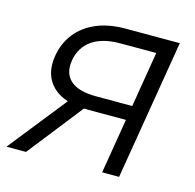

<svg xmlns="http://www.w3.org/2000/svg" viewBox="-104 -623 721 710"><g transform="rotate(15 256.0 -268.0)"><path d="M411.1 0H346.2L425.3 -478H287.6Q219.2 -478 179.7 -450.2Q140.1 -422.4 131.3 -371.1Q123 -320.8 153.3 -293.2Q183.6 -265.6 252 -265.6H418.5L409.2 -210H238.8Q143.1 -210 98.9 -253.7Q54.7 -297.4 66.9 -371.1Q75.2 -420.9 104.2 -458Q133.3 -495.1 180.9 -515.4Q228.5 -535.6 292 -535.6H500ZM54.7 0H-20L172.4 -242.2H245.1Z"/></g></svg>

Font: Inter 20pt Light
Style: Italic
Weight: 300
Italic angle: -9.3988°
Version: Version 4.001;git-66647c0bb